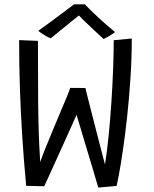

<svg xmlns="http://www.w3.org/2000/svg" viewBox="-20 -859 712 888"><path d="M434.5 8.5Q425 -25 410.5 -73Q396 -121 380.8 -171.8Q365.5 -222.5 353 -264.8Q340.5 -307 334 -328Q326.5 -311 310.5 -275.2Q294.5 -239.5 274.8 -195.8Q255 -152 236 -110.2Q217 -68.5 203 -37.5Q189 -6.5 184.5 2.5L101 0.5Q89.5 -123 82.5 -234Q75.5 -345 72 -452.8Q68.5 -560.5 68.5 -673.5L155.5 -670Q155.5 -528 156.5 -384Q157.5 -240 166 -109.5Q175 -136 191 -175.8Q207 -215.5 225.5 -259.8Q244 -304 261.2 -344.8Q278.5 -385.5 290.5 -414.5Q302.5 -443.5 304.5 -452.5L375 -452Q375.5 -448 382.8 -419.5Q390 -391 401 -348.2Q412 -305.5 424 -258.2Q436 -211 447.2 -168.5Q458.5 -126 465.5 -98.5Q475 -157 482.5 -231.8Q490 -306.5 495.2 -386.5Q500.5 -466.5 503.2 -541Q506 -615.5 506 -673L589.5 -681Q589.5 -588 583.2 -494.8Q577 -401.5 567.8 -317Q558.5 -232.5 548.5 -164.5Q538.5 -96.5 530.2 -52.8Q522 -9 519 1ZM372.5 -839Q391.5 -819 417 -794.8Q442.5 -770.5 468 -748.2Q493.5 -726 512 -710.5Q498 -700 484.5 -692Q471 -684 459.5 -678.5Q445.5 -691 422.8 -712.2Q400 -733.5 378 -754.5Q356 -775.5 345 -787.5Q333.5 -778.5 309.8 -759.2Q286 -740 259.5 -718.5Q233 -697 214.5 -681.5Q204.5 -685 185.2 -696.8Q166 -708.5 157 -716.5Q186 -737 220.8 -762.8Q255.5 -788.5 284 -810Q312.5 -831.5 322.5 -839Q330 -839 346.5 -839Q363 -839 372.5 -839Z"/></svg>

Font: Grandstander Light
Style: Regular
Weight: 300
Designer: Tyler Finck
Foundry: Etcetera Type Co
Version: Version 1.200; ttfautohint (v1.8.3)